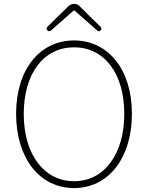

<svg xmlns="http://www.w3.org/2000/svg" viewBox="-20 -945 754 978"><path d="M145 -90C197 -24 271 13 357 13C443 13 517 -24 569 -90C621 -156 652 -251 652 -365C652 -594 529 -739 357 -739C185 -739 62 -594 62 -365C62 -251 93 -156 145 -90ZM542 -116C498 -56 434 -22 357 -22C281 -22 217 -56 172 -116C127 -175 101 -261 101 -365C101 -573 204 -704 357 -704C510 -704 613 -573 613 -365C613 -261 587 -175 542 -116ZM276 -862 221 -808C216 -803 216 -797 221 -791C226 -785 233 -784 239 -789L355 -891H360L476 -789C482 -784 488 -785 493 -791C498 -797 498 -803 493 -808L437 -862L384 -915C378 -921 369 -925 360 -925H357C346 -925 336 -921 328 -913Z"/></svg>

Font: GenSenRounded2 TW EL
Style: Regular
Weight: 250
Version: Version 2.100;PS 2.1;hotconv 16.6.51;makeotf.lib2.5.65220 DE